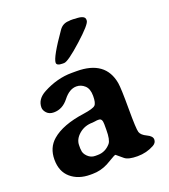

<svg xmlns="http://www.w3.org/2000/svg" viewBox="-134 -808 813 925"><g transform="rotate(-20 272.0 -345.0)"><path d="M316.4 -156.2V-185.1Q316.4 -214.4 299.3 -214.4H289.6L278.8 -212.9L265.6 -211.4Q225.1 -211.4 196.3 -186.8Q167.5 -162.1 167.5 -130.9V-114.3Q168.5 -108.4 168.5 -106Q168.5 -88.9 184.8 -72.5Q201.2 -56.2 223.1 -56.2H235.8Q275.4 -56.2 302.7 -87.9Q316.4 -104 316.4 -156.2ZM235.4 -527.8H227.1Q197.3 -527.8 197.3 -543Q197.3 -571.3 276.4 -684.1Q294.9 -710.4 327.1 -710.4L333 -711.4H348.6Q355.5 -710.4 357.9 -710.4Q407.7 -710.4 407.7 -688V-683.1Q407.7 -664.6 331.5 -596.2Q255.4 -527.8 235.4 -527.8ZM500 -6.3Q461.4 15.1 414.6 15.1Q367.7 15.1 349.6 0L316.4 -27.8Q310.5 -27.8 293 -16.8Q275.4 -5.9 261.2 1.5Q223.1 21 182.1 21H169.9Q109.4 21 70.8 -12Q32.2 -44.9 32.2 -106.2Q32.2 -167.5 74.2 -203.6Q128.4 -250.5 239.7 -266.1Q290 -273.4 301.3 -284.2Q312.5 -294.9 312.5 -331.5Q312.5 -368.2 293.9 -385Q275.4 -401.9 251.5 -401.9Q215.8 -401.9 184.3 -361.6Q152.8 -321.3 108.4 -321.3Q85 -321.3 72 -335.2Q59.1 -349.1 59.1 -363.8Q59.1 -406.7 105.5 -431.6Q178.7 -470.7 252.9 -470.7H277.8Q425.8 -470.7 447.3 -347.7Q452.1 -318.8 452.1 -214.8Q452.1 -110.8 457.8 -93.5Q463.4 -76.2 490.5 -63.5Q517.6 -50.8 517.6 -33.4Q517.6 -16.1 500 -6.3Z"/></g></svg>

Font: Averia Serif Libre RX
Style: Bold
Weight: 700
Version: Version 1.002